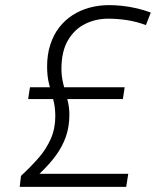

<svg xmlns="http://www.w3.org/2000/svg" viewBox="-20 -730 626 750"><path d="M57 0 62 -43Q101 -79 131 -113.5Q161 -148 178.5 -188Q196 -228 196 -276Q196 -312 188 -341Q180 -370 172 -400.5Q164 -431 164 -470Q164 -517 176.5 -555.5Q189 -594 211 -622.5Q233 -651 263 -670.5Q293 -690 329.5 -700Q366 -710 406 -710Q431 -710 458.5 -707Q486 -704 514 -697.5Q542 -691 569 -681L550 -632Q512 -646 475.5 -651.5Q439 -657 402 -657Q355 -657 313.5 -637Q272 -617 246 -573.5Q220 -530 220 -461Q220 -431 227.5 -401Q235 -371 243 -342Q251 -313 251 -283Q251 -235 237.5 -196.5Q224 -158 198.5 -123Q173 -88 134 -51H481L473 0ZM90 -343 97 -389H467L460 -343Z"/></svg>

Font: Georama Light
Style: Italic
Weight: 300
Italic angle: -9°
Designer: Jean-Baptiste Levee
Foundry: Production Type
Version: Version 1.001